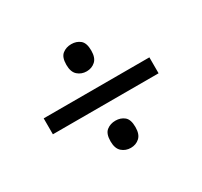

<svg xmlns="http://www.w3.org/2000/svg" viewBox="-105 -722 781 741"><g transform="rotate(-30 286.0 -352.0)"><path d="M285 -462Q262 -462 245.5 -476.5Q229 -491 229 -523Q229 -557 245.5 -570Q262 -583 285 -583Q308 -583 324 -570Q340 -557 340 -523Q340 -491 324 -476.5Q308 -462 285 -462ZM50 -317V-388H521V-317ZM285 -121Q262 -121 245.5 -135.5Q229 -150 229 -182Q229 -216 245.5 -229Q262 -242 285 -242Q308 -242 324 -229Q340 -216 340 -182Q340 -150 324 -135.5Q308 -121 285 -121Z"/></g></svg>

Font: Noto Sans Ogham
Style: Regular
Weight: 400
Designer: Monotype Design Team
Foundry: Monotype Imaging Inc.
Version: Version 2.001; ttfautohint (v1.8.4.7-5d5b)